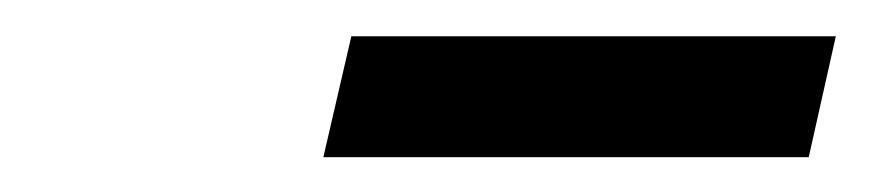

<svg xmlns="http://www.w3.org/2000/svg" viewBox="-20 -653 486 107"><path d="M160.2 -565.4 175.8 -632.8H445.8L430.7 -565.4Z"/></svg>

Font: HK Grotesk SemiBold Italic
Style: Regular
Weight: 600
Italic angle: -13°
Designer: Alfredo Marco Pradil and Stefan Peev
Foundry: Hanken Design Co.
Version: Version 1.000;PS 001.000;hotconv 1.0.88;makeotf.lib2.5.64775